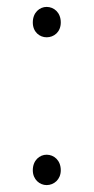

<svg xmlns="http://www.w3.org/2000/svg" viewBox="-20 -523 271 556"><path d="M115 -415C136 -415 156 -430 156 -458C156 -487 136 -503 115 -503C95 -503 75 -487 75 -458C75 -430 95 -415 115 -415ZM115 13C136 13 156 -3 156 -30C156 -59 136 -75 115 -75C95 -75 75 -59 75 -30C75 -3 95 13 115 13Z"/></svg>

Font: Harano Aji Gothic CN ExtraLight
Style: Regular
Weight: 250
Foundry: Masamichi Hosoda
Version: HaranoAjiGothicCN-ExtraLight version 20230610;ttx 4.39.4